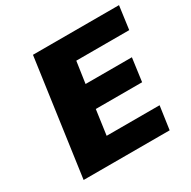

<svg xmlns="http://www.w3.org/2000/svg" viewBox="-156 -852 1000 1005"><g transform="rotate(-30 344.0 -350.0)"><path d="M669 -560H349L330 -430H610L591 -290H311L290 -140H610L590 0H70L168 -700H688Z"/></g></svg>

Font: Fivo Sans Modern Heavy
Style: Regular
Weight: 900
Designer: Alexander Slobzheninov
Foundry: Alexander Slobzheninov
Version: 1.0